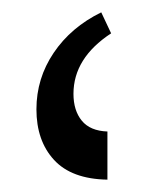

<svg xmlns="http://www.w3.org/2000/svg" viewBox="-20 -780 239 311"><path d="M154 -489Q96 -490 67.5 -521Q39 -552 39 -603Q39 -653 67 -694.5Q95 -736 144 -760L160 -726Q99 -686 99 -628Q99 -601 112.5 -584.5Q126 -568 154 -567Z"/></svg>

Font: Noto Serif Armenian Condensed Medium
Style: Regular
Weight: 500
Width: 3
Designer: Monotype Design Team
Foundry: Monotype Imaging Inc.
Version: Version 2.008; ttfautohint (v1.8.4.7-5d5b)